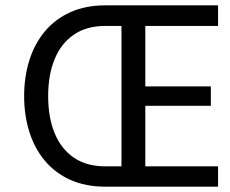

<svg xmlns="http://www.w3.org/2000/svg" viewBox="-20 -702 866 722"><path d="M436.8 -604.5V-76.4H376.5Q305.9 -76.4 258.1 -108.9Q210.2 -141.4 185.7 -200.7Q161.1 -260 161.1 -340.6Q161.1 -421.1 185.7 -480.2Q210.2 -539.3 258.1 -571.9Q305.9 -604.5 376.5 -604.5ZM526.4 -604.5H800V-681.9H376.5Q301.8 -681.9 244.6 -656.1Q187.5 -630.4 148.8 -584.1Q110.1 -537.8 90.5 -475.7Q70.8 -413.6 70.8 -340.6Q70.8 -267.8 90.5 -205.7Q110.1 -143.6 148.8 -97.4Q187.5 -51.3 244.6 -25.6Q301.8 0 376.5 0H800V-76.4H526.4V-304.2H772.9V-377.2H526.4Z"/></svg>

Font: Estedad-FD-VF Thin
Style: Regular
Weight: 100
Designer: Amin Abedi
Version: Version 5.0